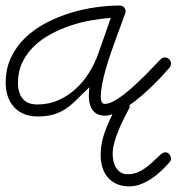

<svg xmlns="http://www.w3.org/2000/svg" viewBox="-59 -409 632 688"><path d="M261.2 -96.2Q236.3 -72.8 217.3 -53.5Q198.2 -34.2 178.5 -20.5Q158.7 -6.8 134.5 0.7Q110.4 8.3 75.2 8.3Q47.9 8.3 26.9 -0.5Q5.9 -9.3 -8.8 -25.4Q-23.4 -41.5 -31 -63.5Q-38.6 -85.4 -38.6 -111.8Q-38.6 -162.6 -19.5 -202.9Q-0.5 -243.2 31.7 -273.9Q64 -304.7 105.7 -326.7Q147.5 -348.6 192.9 -362.5Q238.3 -376.5 283.9 -382.8Q329.6 -389.2 369.6 -389.2Q378.9 -389.2 385 -383.1Q391.1 -377 391.1 -367.7Q391.1 -365.2 390.6 -363.5Q390.1 -361.8 389.2 -359.4Q383.3 -343.3 374.8 -320.3Q366.2 -297.4 356.7 -271.2Q347.2 -245.1 337.4 -216.6Q327.6 -188 319.8 -160.6Q312 -133.3 307.1 -108.2Q302.2 -83 302.2 -63.5Q302.2 -60.1 302.5 -55.4Q302.7 -50.8 304.2 -46.6Q305.7 -42.5 308.6 -39.6Q311.5 -36.6 316.4 -36.6Q329.6 -36.6 347.4 -45.9Q365.2 -55.2 384.5 -70.1Q403.8 -85 423.6 -103.3Q443.4 -121.6 461.2 -139.4Q479 -157.2 493.2 -172.4Q507.3 -187.5 516.1 -196.3Q522.9 -203.1 531.2 -203.1Q541 -203.1 547.4 -196.8Q553.7 -190.4 553.7 -180.7Q553.7 -172.9 548.3 -166.5Q538.1 -154.3 522.5 -137.5Q506.8 -120.6 487.8 -102.1Q468.8 -83.5 447.5 -65.2Q426.3 -46.9 404.3 -31.7Q405.8 -27.8 405.8 -24.4Q396.5 -6.3 385.7 14.4Q375 35.2 366 57.1Q356.9 79.1 350.8 101.6Q344.7 124 344.7 144.5Q344.7 156.7 347.7 169.4Q350.6 182.1 357.2 192.4Q363.8 202.6 373.8 209Q383.8 215.3 398.4 215.3Q424.3 215.3 445.6 203.1Q466.8 190.9 483.2 176Q499.5 161.1 512 148.9Q524.4 136.7 532.7 136.7Q542 136.7 547.9 144Q553.7 151.4 553.7 159.7Q553.7 166.5 547.9 173.3Q534.7 188 518.6 203.4Q502.4 218.8 484.1 231Q465.8 243.2 445.6 251Q425.3 258.8 404.3 258.8Q378.4 258.8 359.4 250.2Q340.3 241.7 327.4 226.8Q314.5 211.9 308.1 191.2Q301.8 170.4 301.8 146Q301.8 106.9 314 71.5Q326.2 36.1 343.3 2Q343.3 1.5 343.5 1.2Q343.8 1 343.8 0.5Q336.9 2.9 330.1 4.2Q323.2 5.4 316.9 5.4Q294.9 5.4 282.7 -4.4Q270.5 -14.2 265.1 -29.1Q259.8 -43.9 259.5 -61.8Q259.3 -79.6 261.2 -96.2ZM337.9 -344.7Q306.2 -342.8 269.3 -336.4Q232.4 -330.1 195.6 -317.9Q158.7 -305.7 124.3 -287.4Q89.8 -269 63.5 -243.9Q37.1 -218.8 21.2 -185.8Q5.4 -152.8 5.4 -111.8Q5.4 -76.7 22 -55.7Q38.6 -34.7 75.2 -34.7Q114.7 -34.7 148.7 -49.3Q182.6 -64 210.4 -88.9Q238.3 -113.8 259.3 -147Q280.3 -180.2 293.5 -217.8Q304.7 -249.5 315.7 -281Q326.7 -312.5 337.9 -344.7Z"/></svg>

Font: Helvetia Verbundene
Style: Regular
Weight: 400
Designer: Peter Wiegel, original typeface by Carl Albert Fahrenwaldt 1901
Foundry: Peter Wiegel
Version: Version 2.000